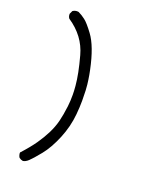

<svg xmlns="http://www.w3.org/2000/svg" viewBox="-154 -883 807 1008"><g transform="rotate(20 250.0 -379.0)"><path d="M280.3 -288.1Q284.2 -329.6 284.2 -365.2Q284.2 -400.9 283 -421.4Q281.7 -441.9 280.5 -454.1Q279.3 -466.3 277.3 -479Q275.4 -491.7 273.2 -504.6Q271 -517.6 268.1 -530.8Q242.2 -655.3 199.2 -712.9Q166 -757.8 146.5 -772.5Q127 -787.6 106.9 -796.9Q103 -797.4 99.1 -797.4Q85.9 -797.4 74.7 -789.6L66.9 -772.9Q66.4 -771 66.4 -769.5Q66.4 -755.9 73.7 -746.6Q166.5 -684.6 192.9 -586.4Q219.2 -490.7 224.6 -426.3Q227.1 -397 227.1 -377.7Q227.1 -358.4 226.3 -343.5Q225.6 -328.6 223.6 -311.5Q217.3 -261.2 208.3 -225.3Q199.2 -189.5 181.4 -153.6Q163.6 -117.7 138.2 -81.1Q112.8 -44.4 70.8 1.5Q70.3 2.9 70.3 5.6Q70.3 8.3 71.3 12.7Q72.8 21.5 78.1 29.3Q87.4 36.6 99.6 38.6Q114.3 36.6 129.4 22.5Q146.5 6.8 181.9 -36.9Q217.3 -80.6 245.6 -149.2Q273.9 -217.8 280.3 -288.1Z"/></g></svg>

Font: NaikaiFont
Style: Light
Weight: 300
Version: Version 1.89